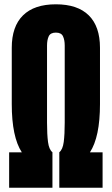

<svg xmlns="http://www.w3.org/2000/svg" viewBox="-20 -881 524 901"><path d="M22.9 0V-166H82.5Q35.2 -238.3 35.2 -392.6V-656.7Q35.2 -756.8 87.9 -808.8Q140.6 -860.8 242.2 -860.8Q344.2 -860.8 396.7 -808.8Q449.2 -756.8 449.2 -656.7V-392.6Q449.2 -238.3 401.9 -166H461.4V0H258.3V-166.5Q274.4 -179.2 279.1 -214.8Q283.7 -250.5 283.7 -305.2V-667.5Q283.7 -693.4 275.6 -710.7Q267.6 -728 242.2 -728Q216.8 -728 208.7 -710.7Q200.7 -693.4 200.7 -667.5V-305.2Q200.7 -250.5 205.3 -214.8Q210 -179.2 226.1 -166.5V0Z"/></svg>

Font: webenart
Style: Regular
Weight: 400
Designer: Vernon Adams
Foundry: Vernon Adams
Version: Version 2.116; ttfautohint (v1.8.3)